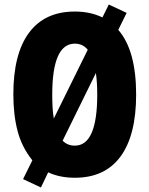

<svg xmlns="http://www.w3.org/2000/svg" viewBox="-20 -776 661 849"><path d="M582 -358Q582 -178 513 -84Q444 10 311 10Q244 10 193 -14L161 53L82 16L123 -67Q76 -126 57.5 -197.5Q39 -269 39 -359Q39 -538 108.5 -631.5Q178 -725 311 -725Q379 -725 433 -699L461 -756L540 -719L503 -644Q543 -598 562.5 -526Q582 -454 582 -358ZM211 -358Q211 -327 212.5 -301Q214 -275 218 -252L368 -556Q346 -583 311 -583Q211 -583 211 -358ZM410 -358Q410 -411 404 -453L257 -154Q278 -132 311 -132Q410 -132 410 -358Z"/></svg>

Font: Noto Sans Sinhala UI ExtraCondensed Black
Style: Regular
Weight: 900
Width: 2
Designer: Jelle Bosma - Monotype Design Team
Foundry: Monotype Imaging Inc.
Version: Version 2.006; ttfautohint (v1.8.4.7-5d5b)